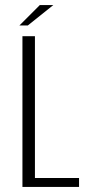

<svg xmlns="http://www.w3.org/2000/svg" viewBox="-20 -733 336 753"><path d="M68 0V-591H117V-35H290V0ZM56 -633 136 -713H189L89 -633Z"/></svg>

Font: Alumni Sans Thin Light
Style: Regular
Weight: 300
Version: Version 1.018